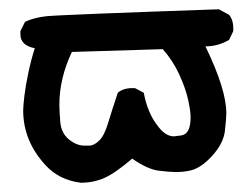

<svg xmlns="http://www.w3.org/2000/svg" viewBox="-20 -394 540 414"><path d="M154 0Q107 -6 78 -38Q30 -90 30 -156Q30 -165 32.5 -186.5Q35 -208 41 -236.5Q47 -265 55 -290Q24 -296 24 -320V-327L34 -347Q53 -356 80 -359Q107 -362 452 -374L474 -362Q483 -351 483 -334V-327L474 -308Q450 -294 423 -294Q468 -201 468 -150Q468 -139 465 -112Q462 -85 437.5 -58Q413 -31 389 -26Q375 -23 359 -23Q346 -23 322 -26Q298 -29 265 -52Q229 -21 205.5 -10.5Q182 0 154 0ZM174 -80Q184 -81 194.5 -91.5Q205 -102 213 -128.5Q221 -155 234 -194Q246 -204 265 -204H271L290 -194Q298 -151 319 -124Q336 -100 355 -100L371 -102Q391 -105 391 -141Q391 -155 385.5 -179.5Q380 -204 366.5 -233.5Q353 -263 331 -288L135 -282Q108 -225 108 -168Q108 -155 110 -131Q112 -107 128.5 -93.5Q145 -80 162 -80Z"/></svg>

Font: Xiaolai SC
Style: Regular
Weight: 400
Designer: Nozomi Seto 瀬戸のぞみ
Version: Version 3.11;December 4, 2020;FontCreator 13.0.0.2613 64-bit